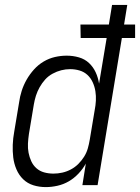

<svg xmlns="http://www.w3.org/2000/svg" viewBox="-20 -755 571 783"><path d="M167 8Q140 8 116 0.5Q92 -7 74.5 -24Q57 -41 47 -64.5Q37 -88 34 -113Q31 -138 32 -164.5Q33 -191 38 -218L58 -338Q61 -361 68.5 -384.5Q76 -408 88.5 -430Q101 -452 118.5 -471.5Q136 -491 158 -504Q180 -517 204 -522.5Q228 -528 252 -528Q278 -528 302 -521Q326 -514 343 -498Q360 -482 370 -460.5Q380 -439 384 -414L415 -600H309L308 -655H424L437 -735H499L486 -655H531V-600H477L378 0H316L330 -88Q318 -66 300 -47Q282 -28 260.5 -15.5Q239 -3 214.5 2.5Q190 8 167 8ZM198 -47Q216 -47 234 -51Q252 -55 269 -64Q286 -73 299.5 -86.5Q313 -100 323 -116Q333 -132 338 -149.5Q343 -167 346 -185L366 -305Q370 -325 371 -344.5Q372 -364 369 -383Q366 -402 358 -419.5Q350 -437 336.5 -449.5Q323 -462 304.5 -467.5Q286 -473 266 -473Q248 -473 230 -468.5Q212 -464 194.5 -454.5Q177 -445 164 -430.5Q151 -416 141.5 -399Q132 -382 126.5 -364.5Q121 -347 118 -329L98 -209Q95 -189 94 -169.5Q93 -150 96.5 -132Q100 -114 107.5 -97.5Q115 -81 128.5 -69Q142 -57 160 -52Q178 -47 198 -47Z"/></svg>

Font: Iosevka SS18 Light
Style: Italic
Weight: 300
Italic angle: -9°
Monospace: yes
Designer: Belleve Invis
Foundry: Belleve Invis
Version: Version 25.1.1; ttfautohint (v1.8.4)